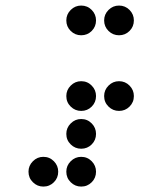

<svg xmlns="http://www.w3.org/2000/svg" viewBox="-20 -689 587 694"><path d="M273.4 -288.1Q251.5 -288.1 235.6 -303.7Q219.7 -319.3 219.7 -341.8Q219.7 -363.8 235.6 -379.6Q251.5 -395.5 273.4 -395.5Q295.9 -395.5 311.5 -379.6Q327.1 -363.8 327.1 -341.8Q327.1 -319.3 311.5 -303.7Q295.9 -288.1 273.4 -288.1ZM410.2 -288.1Q388.2 -288.1 372.3 -303.7Q356.4 -319.3 356.4 -341.8Q356.4 -363.8 372.3 -379.6Q388.2 -395.5 410.2 -395.5Q432.6 -395.5 448.2 -379.6Q463.9 -363.8 463.9 -341.8Q463.9 -319.3 448.2 -303.7Q432.6 -288.1 410.2 -288.1ZM273.4 -151.4Q251.5 -151.4 235.6 -167Q219.7 -182.6 219.7 -205.1Q219.7 -227.1 235.6 -242.9Q251.5 -258.8 273.4 -258.8Q295.9 -258.8 311.5 -242.9Q327.1 -227.1 327.1 -205.1Q327.1 -182.6 311.5 -167Q295.9 -151.4 273.4 -151.4ZM136.7 -14.6Q114.7 -14.6 98.9 -30.3Q83 -45.9 83 -68.4Q83 -90.3 98.9 -106.2Q114.7 -122.1 136.7 -122.1Q159.2 -122.1 174.8 -106.2Q190.4 -90.3 190.4 -68.4Q190.4 -45.9 174.8 -30.3Q159.2 -14.6 136.7 -14.6ZM273.4 -14.6Q251.5 -14.6 235.6 -30.3Q219.7 -45.9 219.7 -68.4Q219.7 -90.3 235.6 -106.2Q251.5 -122.1 273.4 -122.1Q295.9 -122.1 311.5 -106.2Q327.1 -90.3 327.1 -68.4Q327.1 -45.9 311.5 -30.3Q295.9 -14.6 273.4 -14.6ZM327.1 -615.2Q327.1 -592.8 311.5 -577.1Q295.9 -561.5 273.4 -561.5Q251.5 -561.5 235.6 -577.1Q219.7 -592.8 219.7 -615.2Q219.7 -637.2 235.6 -653.1Q251.5 -668.9 273.4 -668.9Q295.9 -668.9 311.5 -653.1Q327.1 -637.2 327.1 -615.2ZM463.9 -615.2Q463.9 -592.8 448.2 -577.1Q432.6 -561.5 410.2 -561.5Q388.2 -561.5 372.3 -577.1Q356.4 -592.8 356.4 -615.2Q356.4 -637.2 372.3 -653.1Q388.2 -668.9 410.2 -668.9Q432.6 -668.9 448.2 -653.1Q463.9 -637.2 463.9 -615.2Z"/></svg>

Font: DatDot
Style: Regular
Weight: 400
Designer: GGBot
Version: 1.00